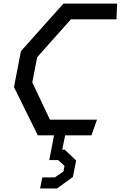

<svg xmlns="http://www.w3.org/2000/svg" viewBox="-20 -750 669 1064"><path d="M189.5 0H279.5L253 137H302.5L337.5 169.5L331.5 200.5L284 233H214.5L202 294.5H296L384 230.5L402 139.5L338.5 79.5H325L341 0H487L517.5 -87H256.5L159 -293.5L186 -433L373 -643H625.5L629 -730H331.5L96 -466.5L57.5 -267Z"/></svg>

Font: Monaspace Krypton
Style: Italic
Weight: 400
Italic angle: -11°
Designer: Riley Cran & the Lettermatic Team
Foundry: Lettermatic
Version: Version 1.101 (Monaspace Krypton)